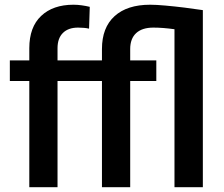

<svg xmlns="http://www.w3.org/2000/svg" viewBox="-20 -780 935 800"><path d="M219.7 0H102.1V-442.4H21V-528.3H102.1V-579.1Q102.1 -667 151.4 -713.6Q200.7 -760.3 286.1 -760.3Q303.7 -760.3 320.8 -757.8Q337.9 -755.4 354 -751.5L351.1 -660.6Q332 -665 305.2 -665Q264.6 -665 242.2 -642.8Q219.7 -620.6 219.7 -579.1V-528.3H404.8V-575.7Q404.8 -665 457.3 -712.6Q509.8 -760.3 605.5 -760.3Q630.9 -760.3 669.2 -756.8Q707.5 -753.4 749 -748.3Q790.5 -743.2 825.2 -737.8V0H707V-658.2Q682.6 -661.6 660.6 -663.3Q638.7 -665 619.1 -665Q572.3 -665 547.4 -642.1Q522.5 -619.1 522.5 -575.7V-528.3H631.3V-442.4H522.5V0H404.8V-442.4H219.7Z"/></svg>

Font: Vazirmatn FD Medium
Style: Regular
Weight: 500
Designer: Saber Rastikerdar
Foundry: Saber Rastikerdar
Version: Version 33.003